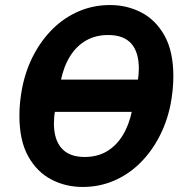

<svg xmlns="http://www.w3.org/2000/svg" viewBox="-20 -730 735 762"><path d="M308 12Q241 12 184 -17.5Q127 -47 92 -109.5Q57 -172 57 -271Q57 -300 60 -327.5Q63 -355 68 -381Q82 -452 113.5 -512Q145 -572 190.5 -616.5Q236 -661 293.5 -685.5Q351 -710 417 -710Q484 -710 541 -680.5Q598 -651 633 -588.5Q668 -526 668 -427Q668 -399 665 -371Q662 -343 657 -316Q643 -246 611.5 -186Q580 -126 534.5 -81.5Q489 -37 431.5 -12.5Q374 12 308 12ZM316 -107Q366 -107 403.5 -129Q441 -151 466.5 -192Q492 -233 504 -291L511 -325L534 -286H166L205 -323L199 -292Q196 -278 195 -264Q194 -250 194 -240Q194 -176 224.5 -141.5Q255 -107 316 -107ZM409 -591Q360 -591 322 -569.5Q284 -548 258.5 -507.5Q233 -467 221 -409L214 -374L188 -414H562L520 -376L526 -406Q529 -423 530 -435Q531 -447 531 -458Q531 -523 501 -557Q471 -591 409 -591Z"/></svg>

Font: IBM Plex Sans
Style: Bold Italic
Weight: 700
Italic angle: -11.31°
Designer: Mike Abbink, Paul van der Laan, Pieter van Rosmalen
Foundry: Bold Monday
Version: Version 3.201